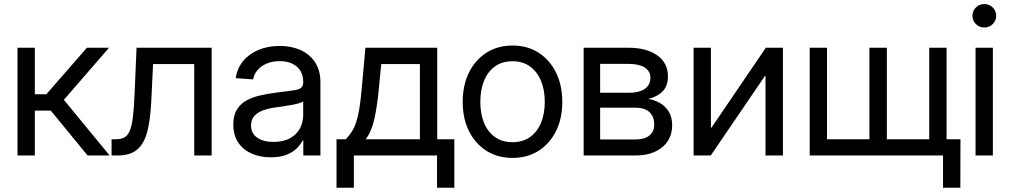

<svg xmlns="http://www.w3.org/2000/svg" viewBox="-20 -754 4899 931"><path d="M64.9 0V-522.5H148.9V-296.9H204.6L401.4 -522.5H508.8L289.6 -270L511.7 0H404.8L226.1 -217.8H148.9V0Z M521 0V-78.6H540.5Q565.4 -78.6 581.5 -86.7Q597.7 -94.7 607.9 -116.9Q618.2 -139.2 623.8 -181.2Q629.4 -223.1 632.3 -292L642.1 -522.5H1006.3V0H921.9V-443.4H722.2L713.4 -261.2Q709 -171.4 693.6 -113.8Q678.2 -56.2 644.3 -28.1Q610.4 0 549.8 0Z M1292.5 8.8Q1241.2 8.8 1200.2 -9.3Q1159.2 -27.3 1135.3 -62.7Q1111.3 -98.1 1111.3 -149.9Q1111.3 -194.8 1128.9 -223.1Q1146.5 -251.5 1176 -267.3Q1205.6 -283.2 1242.7 -291.5Q1279.8 -299.8 1318.4 -304.7Q1367.2 -311.5 1396.2 -314.9Q1425.3 -318.4 1437.7 -326.4Q1450.2 -334.5 1450.2 -354V-358.4Q1450.2 -388.2 1437 -410.2Q1423.8 -432.1 1398.2 -444.8Q1372.6 -457.5 1335.9 -457.5Q1299.8 -457.5 1272 -445.3Q1244.1 -433.1 1227.8 -413.1Q1211.4 -393.1 1207.5 -369.1L1123 -375Q1129.9 -422.9 1158.7 -457.8Q1187.5 -492.7 1233.2 -512Q1278.8 -531.2 1335.4 -531.2Q1376.5 -531.2 1412.6 -520.5Q1448.7 -509.8 1475.8 -487.8Q1502.9 -465.8 1518.3 -433.1Q1533.7 -400.4 1533.7 -356.4V0H1450.7V-73.2H1447.8Q1438.5 -54.7 1419.9 -35.6Q1401.4 -16.6 1370.4 -3.9Q1339.4 8.8 1292.5 8.8ZM1305.2 -65.9Q1355.5 -65.9 1387.7 -84.5Q1419.9 -103 1435.1 -132.6Q1450.2 -162.1 1450.2 -195.8V-262.7Q1445.3 -257.8 1431.2 -253.7Q1417 -249.5 1397.2 -245.8Q1377.4 -242.2 1355.7 -238.8Q1334 -235.4 1314.5 -232.9Q1284.2 -229 1257.3 -219.5Q1230.5 -210 1213.9 -192.4Q1197.3 -174.8 1197.3 -145Q1197.3 -120.1 1210.4 -102.5Q1223.6 -85 1248 -75.4Q1272.5 -65.9 1305.2 -65.9Z M1611.8 156.2V-78.6H1656.7Q1673.3 -96.2 1685.8 -115.5Q1698.2 -134.8 1707 -161.1Q1715.8 -187.5 1722.2 -225.6Q1728.5 -263.7 1733.4 -318.4L1752 -522.5H2100.1V-78.6H2183.1V156.2H2099.1V0H1695.8V156.2ZM1753.4 -78.6H2016.1V-443.4H1828.6L1816.4 -318.4Q1808.6 -237.3 1795.2 -176.8Q1781.7 -116.2 1753.4 -78.6Z M2464.8 11.7Q2393.1 11.7 2338.6 -22.9Q2284.2 -57.6 2253.9 -118.7Q2223.6 -179.7 2223.6 -259.8Q2223.6 -340.3 2253.9 -401.9Q2284.2 -463.4 2338.6 -498.3Q2393.1 -533.2 2464.8 -533.2Q2537.6 -533.2 2591.8 -498.3Q2646 -463.4 2676.3 -401.9Q2706.5 -340.3 2706.5 -259.8Q2706.5 -179.7 2676.3 -118.7Q2646 -57.6 2591.8 -22.9Q2537.6 11.7 2464.8 11.7ZM2464.8 -64.5Q2515.1 -64.5 2550 -89.4Q2585 -114.3 2603.3 -158.4Q2621.6 -202.6 2621.6 -259.8Q2621.6 -317.9 2603.3 -362.1Q2585 -406.2 2550 -431.6Q2515.1 -457 2464.8 -457Q2415 -457 2380.1 -431.9Q2345.2 -406.7 2327.1 -362.3Q2309.1 -317.9 2309.1 -259.8Q2309.1 -202.1 2327.1 -158.2Q2345.2 -114.3 2380.1 -89.4Q2415 -64.5 2464.8 -64.5Z M2810.1 0V-522.5H3026.9Q3114.7 -522.5 3166.7 -485.8Q3218.8 -449.2 3218.8 -383.3Q3218.8 -336.9 3192.6 -310.5Q3166.5 -284.2 3123 -274.4Q3152.3 -270 3179 -255.1Q3205.6 -240.2 3222.4 -213.4Q3239.3 -186.5 3239.3 -146Q3239.3 -103 3218 -70.1Q3196.8 -37.1 3156.7 -18.6Q3116.7 0 3061 0ZM2890.1 -77.6H3061Q3105 -77.6 3128.7 -96.7Q3152.3 -115.7 3152.3 -149.9Q3152.3 -189.5 3128.7 -210.7Q3105 -231.9 3061 -231.9H2890.1ZM2890.1 -304.2H3029.8Q3079.6 -304.2 3106.7 -323.2Q3133.8 -342.3 3133.8 -377Q3133.8 -409.2 3106 -426.8Q3078.1 -444.3 3026.9 -444.3H2890.1Z M3776.4 0H3691.9V-386.2H3689.5L3426.3 0H3343.3V-522.5H3427.2V-135.3H3430.2L3693.4 -522.5H3776.4Z M3906.2 -522.5H3990.2V-78.6H4195.8V-522.5H4280.3V-78.6H4485.8V-522.5H4569.8V0H3906.2ZM4552.7 156.2V0H4516.6V-78.6H4637.2L4636.7 156.2Z M4710.4 0V-522.5H4794.4V0ZM4752.9 -620.6Q4729 -620.6 4712.2 -637.2Q4695.3 -653.8 4695.3 -677.2Q4695.3 -701.2 4712.2 -717.8Q4729 -734.4 4752.4 -734.4Q4776.9 -734.4 4793.7 -717.8Q4810.5 -701.2 4810.5 -677.2Q4810.5 -653.8 4793.7 -637.2Q4776.9 -620.6 4752.9 -620.6Z"/></svg>

Font: Inter 28pt
Style: Regular
Weight: 400
Designer: Rasmus Andersson
Foundry: rsms
Version: Version 4.001;git-66647c0bb